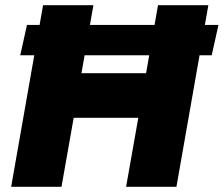

<svg xmlns="http://www.w3.org/2000/svg" viewBox="-20 -720 862 740"><path d="M23 0H217L264 -266H513L466 0H660L783 -700H589L543 -438H294L340 -700H146ZM796 -507 822 -624H84L58 -507Z"/></svg>

Font: Geom Black
Style: Bold Italic
Weight: 900
Italic angle: -10°
Version: Version 1.102